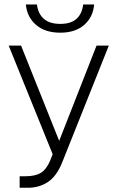

<svg xmlns="http://www.w3.org/2000/svg" viewBox="-20 -710 541 884"><path d="M413.5 -689.5Q408.5 -631 367.5 -595.2Q326.5 -559.5 257.5 -559.5Q188 -559.5 146.2 -595.2Q104.5 -631 99 -689.5H150Q155.5 -646.5 182 -623.2Q208.5 -600 257.5 -600Q306.5 -600 332.2 -623.2Q358 -646.5 363 -689.5ZM70.5 101.5H97Q142.5 101.5 168 85.8Q193.5 70 210.5 30.5L222.5 0L20 -500H77L252.5 -61.5L424.5 -500H481L267 36Q241.5 100.5 201.2 127.5Q161 154.5 108.5 154.5H70.5Z"/></svg>

Font: Overused Grotesk Light
Style: Regular
Weight: 300
Version: Version 0.004